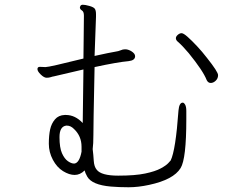

<svg xmlns="http://www.w3.org/2000/svg" viewBox="-20 -770 1040 810"><path d="M375 -284 379 -487Q476 -508 522 -512Q550 -515 550 -533Q550 -544 534 -554Q522 -561 511 -562H507Q498 -562 489.5 -558Q481 -554 464 -551.5Q447 -549 379 -534L385 -699V-710Q385 -726 380 -733Q375 -740 357 -745Q339 -750 329.5 -750Q320 -750 318 -742L317 -739Q317 -731 325.5 -726Q334 -721 334 -704L333 -610Q333 -571 332 -523Q188 -487 172 -487L148 -488Q138 -488 138 -478.5Q138 -469 152 -455.5Q166 -442 176.5 -442Q187 -442 194 -444.5Q201 -447 208 -448L332 -477L329 -251Q297 -285 258 -285H253Q227 -284 212 -266.5Q197 -249 191.5 -224Q186 -199 186 -163.5Q186 -128 203 -96Q220 -64 246 -48Q272 -32 295 -32Q318 -32 337 -51Q339 -41 348 -25Q368 10 447 17Q482 20 522.5 20Q563 20 609 10Q712 -12 742 -61Q766 -100 766 -266V-302Q766 -320 761 -328.5Q756 -337 751 -337Q736 -337 733 -304Q721 -136 700 -93Q699 -92 690 -82Q681 -72 658 -59.5Q635 -47 592.5 -38Q550 -29 478.5 -29Q407 -29 388 -54Q377 -67 375.5 -92Q374 -117 371 -141Q374 -162 374 -201Q374 -240 375 -284ZM869 -420Q880 -420 890 -429.5Q900 -439 900 -453Q900 -467 853 -526Q833 -552 811 -575.5Q789 -599 771.5 -614.5Q754 -630 746 -630Q738 -630 730 -623Q722 -616 722 -609Q722 -602 728 -596Q750 -577 776 -546Q837 -471 852 -432Q858 -420 869 -420ZM259 -240H263Q278 -240 292 -226Q324 -196 324 -151V-130Q315 -83 294 -80H292Q281 -80 266.5 -90Q252 -100 241.5 -123.5Q231 -147 231 -191.5Q231 -236 259 -240Z"/></svg>

Font: LXGW WenKai Mono TC Light
Style: Regular
Weight: 300
Designer: LXGW / Fontworks Inc.
Foundry: LXGW / Fontworks Inc.
Version: Version 1.330